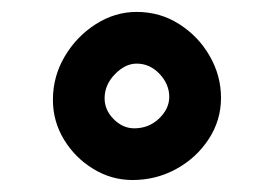

<svg xmlns="http://www.w3.org/2000/svg" viewBox="-20 -845 450 319"><path d="M347.2 -682.6Q347.2 -645 326.7 -613.8Q306.2 -582.5 272.7 -564.2Q239.3 -545.9 200.2 -545.9Q165 -545.9 134.8 -564.5Q104.5 -583 86.2 -613.3Q67.9 -643.6 67.9 -679.2Q67.9 -717.8 87.4 -751Q106.9 -784.2 138.9 -804.7Q170.9 -825.2 207 -825.2Q246.1 -825.2 277.8 -804.9Q309.6 -784.7 328.4 -752Q347.2 -719.2 347.2 -682.6ZM261.2 -684.1Q261.2 -705.1 245.1 -722.2Q229 -739.3 207 -739.3Q188 -739.3 170.9 -721.7Q153.8 -704.1 153.8 -681.6Q153.8 -662.1 168.9 -647Q184.1 -631.8 203.1 -631.8Q227.1 -631.8 244.1 -647.9Q261.2 -664.1 261.2 -684.1Z"/></svg>

Font: Mikhak-DS1-FD ExtraBold
Style: Regular
Weight: 800
Designer: Amin Abedi
Version: Version 3.2